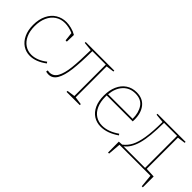

<svg xmlns="http://www.w3.org/2000/svg" viewBox="49 -1218 2053 2053"><g transform="rotate(45 1075.5 -191.5)"><path d="M458 -66Q362 6 271 6Q212 6 164.5 -25.5Q117 -57 89.5 -115.5Q62 -174 62 -253Q62 -339 92.5 -401.5Q123 -464 176 -496Q229 -528 294 -528Q328 -528 370 -517.5Q412 -507 447 -486L444 -382H425L414 -481Q384 -495 350.5 -502Q317 -509 290 -509Q229 -509 182 -478Q135 -447 109 -389.5Q83 -332 83 -255Q83 -181 108 -126.5Q133 -72 176.5 -43Q220 -14 275 -14Q316 -14 360 -31Q404 -48 447 -82Z M1022 -508 932 -496V-28L1022 -15V0H822V-15L912 -28V-503H709Q708 -329 694.5 -219.5Q681 -110 647 -52Q613 6 552 6Q537 6 514 1L517 -20Q531 -17 544 -17Q604 -17 634.5 -73Q665 -129 676 -229Q687 -329 689 -498L589 -508V-522H1022Z M1547 -67Q1442 6 1343 6Q1281 6 1233 -24.5Q1185 -55 1158 -113.5Q1131 -172 1131 -254Q1131 -336 1158.5 -398Q1186 -460 1237 -494Q1288 -528 1355 -528Q1447 -528 1496.5 -467Q1546 -406 1546 -305L1545 -277H1152V-256Q1152 -180 1176.5 -125Q1201 -70 1245 -41.5Q1289 -13 1346 -13Q1438 -13 1536 -82ZM1154 -296H1525Q1525 -390 1484 -449.5Q1443 -509 1355 -509Q1270 -509 1216.5 -451.5Q1163 -394 1154 -296Z M2010 -24 2120 -19V145H2104L2090 0H1622L1610 145H1594L1593 -19L1641 -22Q1688 -58 1716 -111.5Q1744 -165 1759 -256.5Q1774 -348 1775 -498L1675 -508V-522H2100V-508L2010 -496ZM1793 -503Q1792 -289 1760.5 -178Q1729 -67 1664 -19H1990V-503Z"/></g></svg>

Font: Bitter Pro Thin
Style: Regular
Weight: 250
Designer: Sol Matas, and Bitter project Authors
Foundry: Sol Matas
Version: Version 1.010